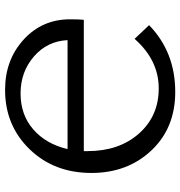

<svg xmlns="http://www.w3.org/2000/svg" viewBox="3 -707 710 756"><g transform="rotate(90 358.0 -329.0)"><path d="M342 -664Q484 -664 572.5 -570Q661 -476 661 -334Q661 -187 567.5 -90.5Q474 6 334 6Q216 6 136 -67Q56 -140 56 -250Q56 -286 58 -304H575V-319Q575 -443 506 -521Q437 -599 328 -599Q217 -599 133 -504L79 -561Q185 -664 342 -664ZM348 -55Q432 -55 489.5 -105Q547 -155 567 -240H138Q142 -160 202.5 -107.5Q263 -55 348 -55Z"/></g></svg>

Font: EauTestInfant Medium
Style: Regular
Weight: 500
Designer: Christian Thalmann (Catharsis Fonts)
Version: Version 0.001;PS 000.001;hotconv 1.0.88;makeotf.lib2.5.64775